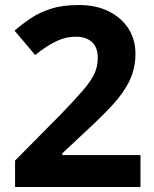

<svg xmlns="http://www.w3.org/2000/svg" viewBox="-20 -744 612 764"><path d="M539 0H40V-105L219 -286Q273 -342 306 -379.5Q339 -417 354 -447.5Q369 -478 369 -513Q369 -556 345.5 -577Q322 -598 282 -598Q241 -598 202 -579Q163 -560 120 -525L38 -622Q69 -649 103.5 -672Q138 -695 183.5 -709.5Q229 -724 293 -724Q363 -724 413.5 -698.5Q464 -673 491.5 -629.5Q519 -586 519 -531Q519 -472 495.5 -423Q472 -374 427.5 -326Q383 -278 320 -220L228 -134V-127H539Z"/></svg>

Font: Noto Sans Kawi
Style: Bold
Weight: 700
Designer: Fadhl Haqq
Version: Version 1.000